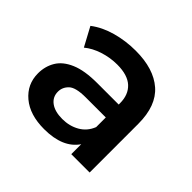

<svg xmlns="http://www.w3.org/2000/svg" viewBox="-133 -703 873 873"><g transform="rotate(45 303.5 -266.5)"><path d="M411 0V-64Q363 7 243 7Q151 7 97.5 -38Q44 -83 44 -153Q44 -198 65.5 -234Q87 -270 136 -291Q185 -312 266 -312H404V-320Q404 -375 371 -405.5Q338 -436 271 -436Q226 -436 182.5 -422Q139 -408 109 -383L60 -474Q103 -507 162.5 -523.5Q222 -540 286 -540Q402 -540 465.5 -484.5Q529 -429 529 -313V0ZM404 -167V-229H275Q211 -229 189 -208Q167 -187 167 -158Q167 -124 194 -104Q221 -84 269 -84Q315 -84 351.5 -105Q388 -126 404 -167Z"/></g></svg>

Font: Montserrat SemiBold
Style: Regular
Weight: 600
Designer: Julieta Ulanovsky
Foundry: Julieta Ulanovsky
Version: Version 9.000; ttfautohint (v1.8.4.7-5d5b)